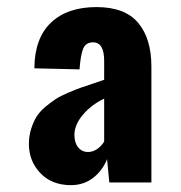

<svg xmlns="http://www.w3.org/2000/svg" viewBox="-20 -842 516 548"><path d="M231.4 -408.2Q244.6 -408.2 257.1 -416.5Q269.5 -424.8 277.3 -438V-560.5Q240.7 -543 216.6 -514.4Q192.4 -485.8 192.4 -457Q192.4 -434.6 203.1 -421.4Q213.9 -408.2 231.4 -408.2ZM181.6 -313.5Q127 -314 94.7 -348.4Q62.5 -382.8 62.5 -430.7Q62.5 -453.6 68.8 -473.9Q75.2 -494.1 84.2 -508.8Q93.3 -523.4 109.6 -537.1Q126 -550.8 139.2 -559.3Q152.3 -567.9 174.6 -577.4Q196.8 -586.9 209.5 -591.3Q222.2 -595.7 245.6 -603.5Q269 -611.3 277.3 -614.3V-668.5Q277.3 -721.2 245.6 -721.2Q225.1 -721.2 217.5 -703.4Q210 -685.5 207 -644L78.1 -647Q78.6 -732.4 125.2 -777.1Q171.9 -821.8 255.4 -821.8Q336.4 -821.8 374.3 -776.9Q412.1 -731.9 412.1 -651.9V-321.3H292L285.6 -387.7Q272.5 -355 245.6 -334.2Q218.8 -313.5 181.6 -313.5Z"/></svg>

Font: Oswald
Style: DemiBold
Weight: 600
Designer: Vernon Adams
Foundry: Vernon Adams
Version: 3.0; ttfautohint (v0.95) -l 8 -r 50 -G 200 -x 0 -w "G" -W -c